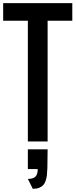

<svg xmlns="http://www.w3.org/2000/svg" viewBox="-22 -895 478 1215"><path d="M154.3 49.8H279.3Q279.3 120.6 277.8 168Q276.9 194.3 274.9 212.4Q272.9 230.5 267.1 248.3Q261.2 266.1 251.5 276.6Q241.7 287.1 225.3 293.5Q209 299.8 185.5 299.8L154.3 237.3Q188 237.3 202.4 222.7Q216.8 208 216.8 174.8H154.3ZM435.5 -875V-763.7H279.3V0H154.3V-763.7H-2V-875Z"/></svg>

Font: OswaldRegular
Style: Regular
Weight: 400
Designer: vernon adams
Foundry: vernon adams
Version: Version 1.000